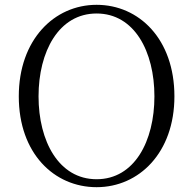

<svg xmlns="http://www.w3.org/2000/svg" viewBox="-20 -762 802 797"><path d="M381 15C557 15 704 -128 704 -362C704 -600 557 -742 381 -742C205 -742 58 -597 58 -362C58 -125 205 15 381 15ZM381 -18C224 -18 140 -176 140 -362C140 -548 224 -706 381 -706C538 -706 621 -548 621 -362C621 -176 538 -18 381 -18Z"/></svg>

Font: Noto Serif SC Light
Style: Regular
Weight: 300
Designer: Ryoko NISHIZUKA 西塚涼子 (kana & ideographs); Frank Grießhammer (Latin, Greek & Cyrillic); Wenlong ZHANG 张文龙 (bopomofo); San
Foundry: Adobe
Version: Version 2.001;hotconv 1.1.0;makeotfexe 2.6.0